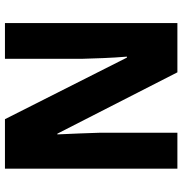

<svg xmlns="http://www.w3.org/2000/svg" viewBox="0 -754 754 795"><g transform="rotate(90 377.5 -357.0)"><path d="M679 0H474L219 -505H215Q219 -457 221 -408Q223 -359 224 -319V0H76V-714H280L534 -217H537Q535 -263 533 -310Q531 -357 530 -396V-714H679Z"/></g></svg>

Font: Noto Sans SemiCondensed ExtraBold
Style: Regular
Weight: 800
Width: 4
Designer: Monotype Design Team
Foundry: Monotype Imaging Inc.
Version: Version 2.013; ttfautohint (v1.8.4.7-5d5b)